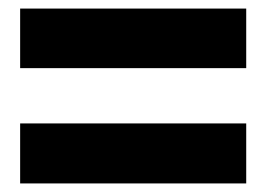

<svg xmlns="http://www.w3.org/2000/svg" viewBox="-20 -524 620 448"><path d="M554.5 -504V-365H27V-504ZM554.5 -236V-96H27V-236Z"/></svg>

Font: Overused Grotesk ExtraBold
Style: Regular
Weight: 800
Version: Version 0.004